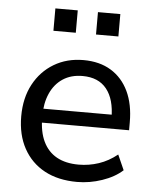

<svg xmlns="http://www.w3.org/2000/svg" viewBox="-52 -743 637 795"><g transform="rotate(5 267.0 -345.0)"><path d="M298 9Q219 9 162.5 -21.5Q106 -52 75 -108.5Q44 -165 44 -242Q44 -318 74.5 -375Q105 -432 158.5 -464Q212 -496 281 -496Q348 -496 395.5 -467Q443 -438 468.5 -384.5Q494 -331 494 -256V-223H115V-281H434L417 -267Q417 -345 383 -387.5Q349 -430 283 -430Q235 -430 201 -407.5Q167 -385 149 -344.5Q131 -304 131 -251V-245Q131 -185 150.5 -144.5Q170 -104 207 -83.5Q244 -63 298 -63Q341 -63 381.5 -76.5Q422 -90 458 -119L486 -56Q453 -26 401.5 -8.5Q350 9 298 9ZM323 -606V-699H416V-606ZM146 -606V-699H239V-606Z"/></g></svg>

Font: Nunito Sans 12pt Medium
Style: Regular
Weight: 500
Designer: Vernon Adams
Foundry: Vernon Adams
Version: Version 3.101;gftools[0.9.27]